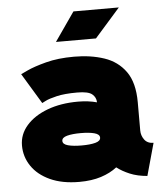

<svg xmlns="http://www.w3.org/2000/svg" viewBox="-53 -770 715 831"><g transform="rotate(-5 305.0 -354.5)"><path d="M258.8 14.6Q184.1 14.6 131.6 -9.5Q79.1 -33.7 51.8 -74.2Q24.4 -114.7 24.4 -163.6Q24.4 -212.4 57.9 -250.5Q91.3 -288.6 149.4 -310.3Q207.5 -332 282.2 -332Q327.1 -332 364.3 -321.8Q363.8 -343.8 346.9 -357.7Q330.1 -371.6 282.2 -371.6Q227.1 -371.6 193.1 -363.5Q159.2 -355.5 143.6 -347.4Q127.9 -339.4 127.9 -339.4L47.9 -471.7Q47.9 -471.7 77.4 -485.6Q106.9 -499.5 159.7 -513.4Q212.4 -527.3 282.2 -527.3Q354.5 -527.3 412.8 -507.8Q471.2 -488.3 505.6 -440.2Q540 -392.1 540 -306.6V-184.1Q540 -162.1 553.2 -144Q566.4 -126 592.8 -126L553.7 14.6Q511.2 11.2 478.5 -2.4Q445.8 -16.1 422.4 -34.2Q394 -11.7 353 1.5Q312 14.6 258.8 14.6ZM364.3 -168.5Q364.3 -183.1 341.6 -189.2Q318.8 -195.3 282.2 -195.3Q245.6 -195.3 222.9 -189.2Q200.2 -183.1 200.2 -168.5Q200.2 -153.8 222.9 -147.7Q245.6 -141.6 282.2 -141.6Q318.8 -141.6 341.6 -147.7Q364.3 -153.8 364.3 -168.5ZM383.8 -597.7H210L296.9 -722.7H494.1Z"/></g></svg>

Font: Giphurs Black
Style: Regular
Weight: 900
Version: Version 0.920; ttfautohint (v1.8.4.7-5d5b)